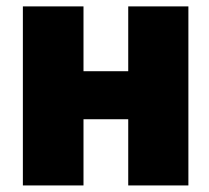

<svg xmlns="http://www.w3.org/2000/svg" viewBox="-20 -565 638 585"><path d="M234.4 -545.5V-348H370.7V-545.5H554V0H370.7V-201.7H234.4V0H49.7V-545.5Z"/></svg>

Font: Karasuma Gothic
Style: Black
Weight: 900
Designer: Rasmus Andersson / Ryoko Nishizuka
Foundry: Genbu
Version: Version 1.00